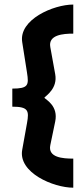

<svg xmlns="http://www.w3.org/2000/svg" viewBox="-20 -766 378 861"><path d="M308.6 -745.6C219.7 -745.6 63.5 -678.2 79.6 -577.1L101.1 -440.4C109.9 -384.3 107.4 -368.7 35.2 -368.7V-287.6C106.9 -287.6 111.3 -270 101.1 -213.9L79.6 -94.2C61 8.3 219.7 75.7 308.6 75.7V-54.7C262.2 -54.7 193.8 -59.1 205.6 -115.2L227.5 -220.7C242.2 -290.5 187.5 -317.9 178.7 -327.6C187 -337.9 239.3 -369.6 227.5 -433.6L205.6 -554.7C195.3 -609.9 262.7 -615.2 308.6 -615.2Z"/></svg>

Font: Saman Dere
Style: Regular
Weight: 400
Designer: Tuna Ça_lar Gümü_
Foundry: Tuna Ça_lar Gümü_
Version: Version 1.001;hotconv 1.0.109;makeotfexe 2.5.65596